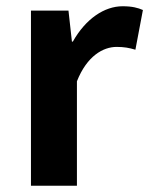

<svg xmlns="http://www.w3.org/2000/svg" viewBox="-20 -594 477 614"><path d="M79 0H226V-334C258 -415 310 -444 353 -444C377 -444 393 -441 413 -435L437 -562C421 -569 403 -574 372 -574C314 -574 254 -534 213 -461H210L199 -560H79Z"/></svg>

Font: Noto Sans CJK SC
Style: Bold
Weight: 700
Designer: Ryoko NISHIZUKA 西塚涼子 (kana, bopomofo & ideographs); Paul D. Hunt (Latin, Greek & Cyrillic); Sandoll Communications 산돌커뮤니
Foundry: Adobe
Version: Version 2.004;hotconv 1.0.118;makeotfexe 2.5.65603